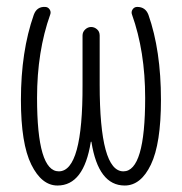

<svg xmlns="http://www.w3.org/2000/svg" viewBox="-20 -540 540 569"><path d="M150.4 9.8Q103.5 9.8 72.8 -52.2Q42 -114.3 42 -244.1Q42 -387.7 80.1 -496.1Q88.9 -520.5 113.3 -519.5Q122.1 -519.5 127 -512.2Q131.8 -504.9 128.9 -497.1Q89.8 -387.7 89.8 -250Q89.8 -32.2 154.3 -32.2Q225.6 -32.2 224.6 -289.1V-434.6Q224.6 -445.3 232.4 -452.6Q240.2 -460 250 -460Q259.8 -460 267.6 -453.1Q275.4 -446.3 275.4 -434.6V-289.1Q275.4 -32.2 345.7 -32.2Q410.2 -32.2 410.2 -250Q410.2 -387.7 371.1 -497.1Q368.2 -504.9 373 -512.2Q377.9 -519.5 386.7 -519.5Q411.1 -519.5 419.9 -496.1Q457 -390.6 457 -244.1Q457 -114.3 427.2 -52.2Q397.5 9.8 349.6 9.8Q271.5 9.8 251 -119.1Q251 -120.1 250 -120.1Q249 -120.1 249 -119.1Q228.5 9.8 150.4 9.8Z"/></svg>

Font: Rounded-X Mgen+ 1mn light
Style: Regular
Weight: 200
Designer: [Source Han Sans]
Ryoko NISHIZUKA  (kana & ideographs); Paul D. Hunt (Latin, Greek & Cyrillic); Wenlong ZHANG  (bopomofo
Version: Version 1.059.20150602